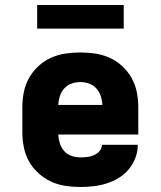

<svg xmlns="http://www.w3.org/2000/svg" viewBox="-20 -737 640 765"><path d="M300 8Q270 8 240 3.5Q210 -1 182.5 -14Q155 -27 132.5 -47.5Q110 -68 95.5 -94Q81 -120 75 -150Q69 -180 69 -210V-310Q69 -340 75 -370Q81 -400 95.5 -426Q110 -452 132.5 -473Q155 -494 182.5 -506.5Q210 -519 240 -523.5Q270 -528 300 -528Q330 -528 360 -523.5Q390 -519 417.5 -506.5Q445 -494 467.5 -473Q490 -452 504.5 -426Q519 -400 525 -370Q531 -340 531 -310V-201H212Q213 -183 218.5 -166Q224 -149 235.5 -135.5Q247 -122 264.5 -116Q282 -110 300 -110Q314 -110 327.5 -111.5Q341 -113 354 -118.5Q367 -124 376.5 -135Q386 -146 386 -160H529Q529 -133 519.5 -108Q510 -83 493 -62.5Q476 -42 453 -28Q430 -14 404.5 -6Q379 2 352.5 5Q326 8 300 8ZM212 -319H388Q387 -337 381.5 -354Q376 -371 364 -384.5Q352 -398 335 -404Q318 -410 300 -410Q282 -410 265 -404Q248 -398 236 -384.5Q224 -371 218.5 -354Q213 -337 212 -319ZM128 -623V-717H473V-623Z"/></svg>

Font: Iosevka Heavy Extended
Style: Regular
Weight: 900
Width: 7
Monospace: yes
Designer: Belleve Invis
Foundry: Belleve Invis
Version: Version 32.5.0; ttfautohint (v1.8.4)